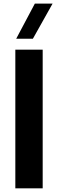

<svg xmlns="http://www.w3.org/2000/svg" viewBox="-20 -1032 318 1052"><path d="M64 -759.8H213.9V0H64ZM68.8 -819.8 170.9 -1012.2H268.1L160.2 -819.8Z"/></svg>

Font: Gully
Style: Bold
Weight: 700
Designer: jaikishan Patel
Foundry: MagicType
Version: Version 1.000;Glyphs 3.2 (3242)